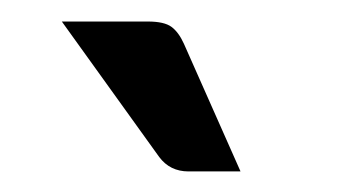

<svg xmlns="http://www.w3.org/2000/svg" viewBox="-20 -744 324 182"><path d="M120.1 -723.6Q135.7 -723.6 142.6 -718.5Q149.4 -713.4 154.3 -702.6L208 -581.5H158.7Q141.1 -581.5 130.9 -595.2L38.6 -723.6Z"/></svg>

Font: Lato-Italic
Style: Italic
Weight: 400
Italic angle: -7°
Designer: Lukasz Dziedzic
Foundry: tyPoland Lukasz Dziedzic
Version: Version 1.104; Western+Polish opensource